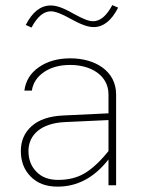

<svg xmlns="http://www.w3.org/2000/svg" viewBox="-20 -712 567 738"><path d="M426.3 -349.1C426.3 -438.5 346.7 -487.8 250.5 -487.8C202.6 -487.8 162.6 -476.6 129.9 -454.1C97.2 -431.6 78.6 -401.4 73.7 -363.8H102.5C106.9 -393.6 123 -417.5 149.9 -435.5C176.8 -453.6 210.4 -462.4 250 -462.4C330.1 -462.4 397 -421.9 397 -349.1V-276.4L222.7 -268.1C169.4 -265.6 129.4 -252 101.6 -227.1C73.7 -202.1 60.1 -170.4 60.1 -131.8C60.1 -91.3 72.8 -58.6 98.1 -33.2C123.5 -7.3 157.7 5.4 201.2 5.4C275.4 5.4 340.8 -27.3 397 -99.1V0H426.3ZM89.4 -131.8C89.4 -193.8 138.2 -238.3 228.5 -242.7L397 -250.5V-131.3C364.3 -90.8 333.5 -62.5 305.2 -45.9C276.4 -28.8 242.7 -20.5 203.6 -20.5C168 -20.5 140.1 -30.8 120.1 -51.8C99.6 -72.3 89.4 -99.1 89.4 -131.8ZM101.1 -606C123 -647.5 147.9 -668.5 175.3 -668.5C192.4 -668.5 217.8 -658.7 251.5 -639.6C291 -617.7 317.9 -607.9 339.8 -607.9C377.4 -607.9 408.7 -632.8 434.1 -682.6L411.6 -692.4C389.6 -650.9 365.2 -630.4 337.9 -630.4C321.8 -630.4 302.2 -637.7 263.7 -658.7C220.2 -683.6 196.3 -690.9 174.8 -690.9C136.2 -690.9 104.5 -666 79.1 -616.2Z"/></svg>

Font: Estedad Thin
Style: Regular
Weight: 100
Designer: Amin Abedi
Version: Version 7.3